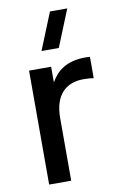

<svg xmlns="http://www.w3.org/2000/svg" viewBox="-89 -846 565 896"><g transform="rotate(-10 193.0 -397.5)"><path d="M224.5 -620H142.5L213.5 -795H295.5ZM360.5 -453Q341.5 -456.5 312 -456.5Q280 -456.5 254.5 -446.5Q229 -436.5 211 -416.8Q193 -397 183.5 -367Q174 -337 174 -297V0H69.5V-540H174V-465.5Q184 -484 198.2 -500.2Q212.5 -516.5 232.2 -528.8Q252 -541 278.2 -548Q304.5 -555 337.5 -555Q343 -555 349 -554.8Q355 -554.5 360.5 -554Z"/></g></svg>

Font: Vela Sans SemBd
Style: Regular
Weight: 600
Designer: Principal design: Mikhail Sharanda - project Manrope.
Design modification: Ravid Balaliev
Foundry: Mikhail Sharanda
Version: Version 1.001